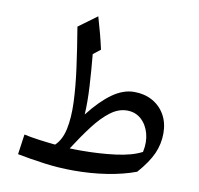

<svg xmlns="http://www.w3.org/2000/svg" viewBox="-83 -841 973 940"><g transform="rotate(10 403.0 -371.5)"><path d="M568.8 -420.4Q620.1 -420.4 659.7 -398.4Q699.2 -376.5 721.7 -336.9Q744.1 -297.4 744.1 -245.1Q744.1 -192.4 722.7 -144Q701.2 -95.7 650.4 -38.1Q585.9 -14.2 507.6 -2Q429.2 10.3 343.3 10.3Q265.6 10.3 193.1 0.2Q120.6 -9.8 61 -21.5L75.2 -121.6Q106.4 -114.7 146.7 -109.1Q187 -103.5 231.4 -99.1Q263.7 -129.4 275.6 -185.5Q287.6 -241.7 284.7 -318.6Q281.7 -395.5 269 -489Q256.3 -582.5 238.8 -687L330.6 -754.4Q356 -668.9 372.1 -595.7L335.9 -567.4Q343.3 -488.8 347.9 -410.6Q352.5 -332.5 348.6 -269.5Q406.7 -343.8 460.7 -382.1Q514.6 -420.4 568.8 -420.4ZM550.3 -324.7Q508.3 -324.7 468.5 -295.2Q428.7 -265.6 388.7 -213.4Q348.6 -161.1 305.2 -93.3Q319.3 -92.8 333.7 -92.5Q348.1 -92.3 361.8 -92.3Q453.1 -92.3 533.4 -102.8Q613.8 -113.3 661.6 -138.7Q672.4 -188.5 660.9 -230.7Q649.4 -272.9 620.6 -298.8Q591.8 -324.7 550.3 -324.7Z"/></g></svg>

Font: Pinar-DS1-FD Medium
Style: Regular
Weight: 500
Designer: Amin Abedi
Version: Version 3.000